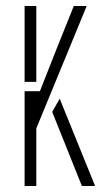

<svg xmlns="http://www.w3.org/2000/svg" viewBox="-20 -620 367 640"><path d="M62 0V-316H113L169 -458L226 -600H269L101 -192V0ZM62 -347V-600H101V-458V-347ZM154 -247 179 -291 297 0H253Z"/></svg>

Font: Big Shoulders Stencil Text Thin Thin
Style: Regular
Weight: 250
Version: Version 2.001